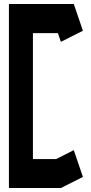

<svg xmlns="http://www.w3.org/2000/svg" viewBox="-20 -948 459 968"><path d="M25 -928H146H352L398 -793L287 -737L272 -781H146V-146H263L352 -191L398 -56L287 0H146H25Z"/></svg>

Font: PatchSerif
Style: Regular
Weight: 400
Version: Version 1.1